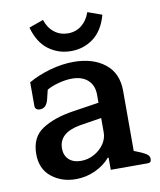

<svg xmlns="http://www.w3.org/2000/svg" viewBox="-82 -773 712 853"><g transform="rotate(-10 274.5 -347.0)"><path d="M105 -685 170 -708Q182 -671 208.5 -650.5Q235 -630 270 -630Q305 -630 331 -650.5Q357 -671 370 -708L434 -685Q415 -616 371 -583Q327 -550 270 -550Q213 -550 168.5 -583Q124 -616 105 -685ZM37 -126Q37 -202 91 -237Q145 -272 231 -285L349 -303V-339Q349 -381 323 -405Q297 -429 251 -429Q223 -429 189.5 -420Q156 -411 137 -399L127 -358Q122 -338 112.5 -328.5Q103 -319 88 -319Q77 -319 71.5 -324.5Q66 -330 66 -338V-445Q109 -470 164 -485.5Q219 -501 271 -501Q358 -501 412 -458.5Q466 -416 466 -336V-65L498 -52Q518 -43 526 -35.5Q534 -28 534 -17Q534 0 519 0H351V-55H347Q321 -24 279.5 -5Q238 14 192 14Q128 14 82.5 -22.5Q37 -59 37 -126ZM349 -169V-234L253 -219Q154 -202 154 -131Q154 -99 174 -80.5Q194 -62 229 -62Q260 -62 287.5 -77Q315 -92 332 -116.5Q349 -141 349 -169Z"/></g></svg>

Font: Maitree Semibold
Style: Regular
Weight: 600
Designer: CadsonDemak Team
Foundry: CadsonDemak
Version: Version 1.000